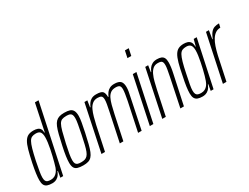

<svg xmlns="http://www.w3.org/2000/svg" viewBox="-65 -1282 2376 1829"><g transform="rotate(-30 1123.5 -367.5)"><path d="M113 8Q79 8 57.5 0Q36 -8 26.5 -27Q17 -46 17 -80Q17 -109 23 -152.5Q29 -196 41 -255Q58 -335 72.5 -386.5Q87 -438 104.5 -466.5Q122 -495 145.5 -506.5Q169 -518 204 -518Q231 -518 249.5 -511Q268 -504 277 -489Q286 -474 286 -448H290L352 -743H392L234 0H203L215 -68H210Q197 -34 179.5 -18Q162 -2 145 3Q128 8 113 8ZM116 -28Q139 -28 156.5 -37Q174 -46 188 -63.5Q202 -81 211 -106Q217 -125 225 -153.5Q233 -182 241 -216Q249 -250 256 -284.5Q263 -319 267 -350.5Q271 -382 271 -405Q271 -447 257 -464.5Q243 -482 210 -482Q184 -482 166.5 -474Q149 -466 136 -443Q123 -420 110 -375Q97 -330 81 -255Q69 -194 62 -153.5Q55 -113 55 -88Q55 -63 61.5 -50Q68 -37 82 -32.5Q96 -28 116 -28Z M453 8Q415 8 391 0.5Q367 -7 356.5 -26.5Q346 -46 346 -81Q346 -110 352 -152.5Q358 -195 371 -254Q385 -319 396.5 -365Q408 -411 420.5 -441Q433 -471 449.5 -487.5Q466 -504 488.5 -511Q511 -518 542 -518Q581 -518 604 -510Q627 -502 638 -481Q649 -460 649 -423Q649 -395 641.5 -353.5Q634 -312 622 -254Q608 -189 596.5 -143.5Q585 -98 573 -68.5Q561 -39 545 -22Q529 -5 506.5 1.5Q484 8 453 8ZM449 -28Q473 -28 489.5 -33Q506 -38 519 -51.5Q532 -65 542 -90.5Q552 -116 561.5 -156Q571 -196 583 -254Q595 -315 602.5 -355.5Q610 -396 610 -422Q610 -447 603 -460Q596 -473 582 -477.5Q568 -482 546 -482Q516 -482 497.5 -474.5Q479 -467 466 -444Q453 -421 440.5 -375.5Q428 -330 411 -254Q398 -195 391 -154.5Q384 -114 384 -87Q384 -63 391 -50Q398 -37 412.5 -32.5Q427 -28 449 -28Z M655 0 762 -510H794L783 -439H788Q796 -459 808.5 -477Q821 -495 842 -506.5Q863 -518 893 -518Q949 -518 965 -500Q981 -482 981 -439H986Q995 -460 1008 -478Q1021 -496 1042 -507Q1063 -518 1092 -518Q1141 -518 1161 -498.5Q1181 -479 1181 -433Q1181 -411 1176.5 -384.5Q1172 -358 1164 -323L1097 0H1058L1124 -313Q1132 -355 1136.5 -384Q1141 -413 1141 -432Q1141 -462 1128.5 -472Q1116 -482 1088 -482Q1054 -482 1033 -467Q1012 -452 998 -424Q984 -396 973.5 -356Q963 -316 952 -265L896 0H857L923 -313Q932 -355 937 -384.5Q942 -414 942 -433Q942 -464 928.5 -473Q915 -482 888 -482Q855 -482 832 -463.5Q809 -445 794.5 -413.5Q780 -382 769.5 -343.5Q759 -305 750 -265L694 0Z M1326 -667 1342 -743H1384L1368 -667ZM1187 0 1294 -510H1334L1226 0Z M1324 0 1431 -510H1463L1452 -439H1456Q1464 -459 1477 -477Q1490 -495 1511 -506.5Q1532 -518 1562 -518Q1592 -518 1610.5 -510Q1629 -502 1637.5 -484.5Q1646 -467 1646 -436Q1646 -415 1642.5 -386.5Q1639 -358 1631 -322L1562 0H1523L1588 -313Q1596 -354 1601 -382Q1606 -410 1606 -430Q1606 -452 1600.5 -463Q1595 -474 1583 -478Q1571 -482 1551 -482Q1519 -482 1498 -464Q1477 -446 1462.5 -415Q1448 -384 1438 -345Q1428 -306 1419 -265L1363 0Z M1766 8Q1733 8 1712 0Q1691 -8 1681 -27Q1671 -46 1671 -80Q1671 -109 1677 -152.5Q1683 -196 1696 -255Q1711 -335 1725.5 -386.5Q1740 -438 1757.5 -466.5Q1775 -495 1799 -506.5Q1823 -518 1857 -518Q1878 -518 1897 -512.5Q1916 -507 1928.5 -490.5Q1941 -474 1941 -438H1945L1964 -510H1997L1888 0H1857L1869 -68H1865Q1851 -34 1833.5 -18Q1816 -2 1798.5 3Q1781 8 1766 8ZM1770 -28Q1793 -28 1810.5 -37Q1828 -46 1841.5 -63Q1855 -80 1864 -106Q1871 -125 1879 -153Q1887 -181 1895 -214.5Q1903 -248 1910 -283Q1917 -318 1921.5 -349.5Q1926 -381 1926 -405Q1926 -447 1911.5 -464.5Q1897 -482 1864 -482Q1838 -482 1820.5 -474Q1803 -466 1790 -443Q1777 -420 1764 -375Q1751 -330 1736 -255Q1723 -194 1715.5 -153.5Q1708 -113 1708 -88Q1708 -63 1715 -50Q1722 -37 1736 -32.5Q1750 -28 1770 -28Z M1991 0 2099 -510H2131L2116 -418H2120Q2137 -460 2155 -481.5Q2173 -503 2195.5 -510.5Q2218 -518 2247 -518L2237 -476Q2206 -476 2182.5 -460Q2159 -444 2141 -415.5Q2123 -387 2109.5 -347Q2096 -307 2085 -259L2030 0Z"/></g></svg>

Font: Saira UltraCondensed ExtraLight
Style: Italic
Weight: 250
Width: 1
Italic angle: -12°
Designer: Hector Gatti with collaboration of the Omnibus-Type team
Foundry: Omnibus-Type
Version: Version 1.101